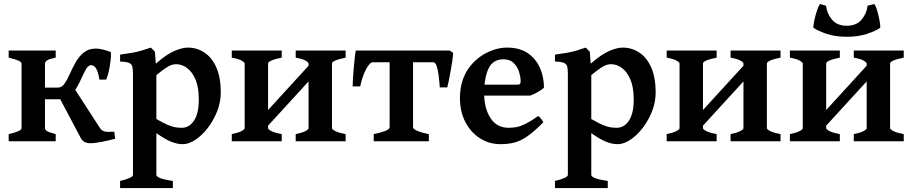

<svg xmlns="http://www.w3.org/2000/svg" viewBox="-20 -707 4567 961"><path d="M477.5 -308.6Q471.2 -348.6 460.7 -364.7Q450.2 -380.9 436.5 -380.9Q422.9 -380.9 412.1 -363.5Q401.4 -346.2 390.4 -320.8Q379.4 -295.4 364.7 -270Q350.1 -244.6 328.9 -227.3Q307.6 -210 276.4 -210H202.6L203.1 -268.6H270Q289.1 -268.6 303 -288.3Q316.9 -308.1 329.6 -337.2Q342.3 -366.2 358.6 -395.3Q375 -424.3 399.2 -444.1Q423.3 -463.9 460 -463.9Q476.1 -463.9 496.8 -458.5Q517.6 -453.1 533.2 -446.8Q536.6 -445.8 535.2 -422.6Q533.7 -399.4 528.1 -367.7Q522.5 -335.9 511.7 -308.6ZM23.4 0V-35.6Q87.9 -50.3 87.9 -65.4V-212.9Q87.9 -257.8 107.2 -283.7Q126.5 -309.6 150.4 -332L205.1 -315.4V-65.4Q205.1 -58.1 213.9 -51.8Q222.7 -45.4 258.8 -35.6V0ZM258.8 -454.1V-418.5Q226.6 -412.1 215.8 -404.8Q205.1 -397.5 205.1 -388.7V-225.1Q205.1 -195.3 189 -176Q172.9 -156.7 151.1 -145.5Q129.4 -134.3 113.3 -127L87.9 -143.6V-388.7Q87.9 -396 73.7 -402.8Q59.6 -409.7 23.4 -418.5V-454.1ZM432.1 9.8Q397.9 9.8 384.3 -16.1L273.9 -224.6L355 -259.8L480.5 -65.9Q489.7 -51.8 505.4 -48.6Q521 -45.4 551.8 -47.9L556.6 -12.7Q526.4 -4.4 491 2.7Q455.6 9.8 432.1 9.8Z M895 14.6Q866.2 14.6 835.7 2Q805.2 -10.7 762.7 -40.5V168.5Q762.7 176.3 781 184.1Q799.3 191.9 845.2 198.7V234.4H581.1V198.7Q645.5 183.1 645.5 168.5V-336.4Q645.5 -360.8 642.3 -373.8Q639.2 -386.7 625.5 -392.3Q611.8 -397.9 581.1 -399.4V-433.6Q618.2 -438.5 643.1 -443.1Q668 -447.8 689 -453.9Q710 -460 734.9 -468.8L755.4 -448.2L759.8 -388.2Q814 -435.5 853.3 -452.1Q892.6 -468.8 920.4 -468.8Q964.8 -468.8 1002.2 -444.6Q1039.6 -420.4 1062.3 -370.6Q1085 -320.8 1085 -244.1Q1085 -195.8 1066.9 -149.9Q1048.8 -104 1020 -66.7Q991.2 -29.3 958 -7.3Q924.8 14.6 895 14.6ZM861.8 -385.7Q850.1 -385.7 838.1 -381.8Q826.2 -377.9 808.8 -366.2Q791.5 -354.5 762.7 -331.1V-111.3Q797.4 -91.3 819.8 -81.8Q842.3 -72.3 858.4 -69.8Q874.5 -67.4 890.1 -67.4Q927.7 -67.4 951.4 -103.8Q975.1 -140.1 975.1 -208Q975.1 -270.5 958.3 -309.6Q941.4 -348.6 915.5 -367.2Q889.6 -385.7 861.8 -385.7Z M1259.3 -9.8V-87.9L1549.3 -405.3V-326.7ZM1140.1 0V-35.6Q1172.9 -42.5 1188.7 -50.8Q1204.6 -59.1 1204.6 -65.4V-388.7Q1204.6 -394.5 1189.9 -403.3Q1175.3 -412.1 1140.1 -418.5V-454.1H1390.1V-418.5Q1321.8 -404.8 1321.8 -388.7V-65.4Q1321.8 -59.6 1338.1 -51Q1354.5 -42.5 1390.1 -35.6V0ZM1460 0V-35.6Q1492.7 -42.5 1508.5 -50.8Q1524.4 -59.1 1524.4 -65.4V-388.7Q1524.4 -394.5 1509.8 -403.3Q1495.1 -412.1 1460 -418.5V-454.1H1710V-418.5Q1641.6 -404.8 1641.6 -388.7V-65.4Q1641.6 -59.6 1658 -51Q1674.3 -42.5 1710 -35.6V0Z M2248 -441.9Q2247.6 -426.8 2243.9 -402.3Q2240.2 -377.9 2235.4 -351.1Q2230.5 -324.2 2226.1 -302Q2221.7 -279.8 2218.8 -269.5H2181.2Q2179.2 -300.3 2175.5 -329.3Q2171.9 -358.4 2165.3 -377Q2158.7 -395.5 2148.4 -395.5H1995.1L2006.8 -454.1H2231.4ZM1846.7 -395.5Q1831.1 -395.5 1812.7 -361.6Q1794.4 -327.6 1782.7 -274.4H1745.1Q1745.1 -285.2 1746.3 -308.3Q1747.6 -331.5 1750 -359.9Q1752.4 -388.2 1755.1 -413.6Q1757.8 -439 1760.7 -454.1H2006.3L1969.2 -395.5ZM1850.6 0V-35.6Q1883.8 -42.5 1907 -51.3Q1930.2 -60.1 1930.2 -70.3V-408.2Q1930.2 -414.1 1915.5 -416Q1900.9 -418 1865.2 -418.5V-454.1H2111.8V-418.5Q2079.1 -418 2063.2 -416.5Q2047.4 -415 2047.4 -408.2V-70.3Q2047.4 -61 2069.1 -51.8Q2090.8 -42.5 2126.5 -35.6V0Z M2702.6 -268.6Q2693.8 -258.3 2671.9 -246.3Q2649.9 -234.4 2634.3 -228.5H2339.4L2340.3 -283.2H2567.4Q2578.6 -283.2 2582.3 -286.9Q2585.9 -290.5 2585.9 -300.8Q2585.9 -320.3 2578.4 -345.9Q2570.8 -371.6 2552 -390.9Q2533.2 -410.2 2500 -410.2Q2446.8 -410.2 2425 -363.5Q2403.3 -316.9 2403.3 -239.3Q2403.3 -165 2434.8 -116.2Q2466.3 -67.4 2525.9 -67.4Q2546.4 -67.4 2565.9 -71Q2585.4 -74.7 2610.8 -87.4Q2636.2 -100.1 2674.3 -126.5Q2680.7 -123 2689.2 -111.1Q2697.8 -99.1 2699.7 -95.2Q2654.3 -49.3 2620.6 -25.6Q2586.9 -2 2555.4 6.3Q2523.9 14.6 2484.9 14.6Q2429.2 14.6 2383.3 -14.2Q2337.4 -43 2309.8 -95Q2282.2 -147 2282.2 -215.8Q2282.2 -349.1 2382.8 -422.9Q2408.7 -441.9 2444.6 -455.3Q2480.5 -468.8 2517.6 -468.8Q2581.5 -468.8 2622.3 -440.4Q2663.1 -412.1 2682.9 -366.5Q2702.6 -320.8 2702.6 -268.6Z M3071.8 14.6Q3043 14.6 3012.5 2Q2981.9 -10.7 2939.5 -40.5V168.5Q2939.5 176.3 2957.8 184.1Q2976.1 191.9 3022 198.7V234.4H2757.8V198.7Q2822.3 183.1 2822.3 168.5V-336.4Q2822.3 -360.8 2819.1 -373.8Q2815.9 -386.7 2802.2 -392.3Q2788.6 -397.9 2757.8 -399.4V-433.6Q2794.9 -438.5 2819.8 -443.1Q2844.7 -447.8 2865.7 -453.9Q2886.7 -460 2911.6 -468.8L2932.1 -448.2L2936.5 -388.2Q2990.7 -435.5 3030 -452.1Q3069.3 -468.8 3097.2 -468.8Q3141.6 -468.8 3179 -444.6Q3216.3 -420.4 3239 -370.6Q3261.7 -320.8 3261.7 -244.1Q3261.7 -195.8 3243.7 -149.9Q3225.6 -104 3196.8 -66.7Q3168 -29.3 3134.8 -7.3Q3101.6 14.6 3071.8 14.6ZM3038.6 -385.7Q3026.9 -385.7 3014.9 -381.8Q3002.9 -377.9 2985.6 -366.2Q2968.3 -354.5 2939.5 -331.1V-111.3Q2974.1 -91.3 2996.6 -81.8Q3019 -72.3 3035.2 -69.8Q3051.3 -67.4 3066.9 -67.4Q3104.5 -67.4 3128.2 -103.8Q3151.9 -140.1 3151.9 -208Q3151.9 -270.5 3135 -309.6Q3118.2 -348.6 3092.3 -367.2Q3066.4 -385.7 3038.6 -385.7Z M3436 -9.8V-87.9L3726.1 -405.3V-326.7ZM3316.9 0V-35.6Q3349.6 -42.5 3365.5 -50.8Q3381.3 -59.1 3381.3 -65.4V-388.7Q3381.3 -394.5 3366.7 -403.3Q3352.1 -412.1 3316.9 -418.5V-454.1H3566.9V-418.5Q3498.5 -404.8 3498.5 -388.7V-65.4Q3498.5 -59.6 3514.9 -51Q3531.2 -42.5 3566.9 -35.6V0ZM3636.7 0V-35.6Q3669.4 -42.5 3685.3 -50.8Q3701.2 -59.1 3701.2 -65.4V-388.7Q3701.2 -394.5 3686.5 -403.3Q3671.9 -412.1 3636.7 -418.5V-454.1H3886.7V-418.5Q3818.4 -404.8 3818.4 -388.7V-65.4Q3818.4 -59.6 3834.7 -51Q3851.1 -42.5 3886.7 -35.6V0Z M4052.7 -9.8V-87.9L4342.8 -405.3V-326.7ZM3933.6 0V-35.6Q3966.3 -42.5 3982.2 -50.8Q3998 -59.1 3998 -65.4V-388.7Q3998 -394.5 3983.4 -403.3Q3968.8 -412.1 3933.6 -418.5V-454.1H4183.6V-418.5Q4115.2 -404.8 4115.2 -388.7V-65.4Q4115.2 -59.6 4131.6 -51Q4147.9 -42.5 4183.6 -35.6V0ZM4253.4 0V-35.6Q4286.1 -42.5 4302 -50.8Q4317.9 -59.1 4317.9 -65.4V-388.7Q4317.9 -394.5 4303.2 -403.3Q4288.6 -412.1 4253.4 -418.5V-454.1H4503.4V-418.5Q4435.1 -404.8 4435.1 -388.7V-65.4Q4435.1 -59.6 4451.4 -51Q4467.8 -42.5 4503.4 -35.6V0ZM4218.3 -522.9Q4161.6 -522.9 4118.9 -537.1Q4076.2 -551.3 4051.3 -567.9Q4050.3 -573.7 4053 -589.8Q4055.7 -606 4060.8 -625.5Q4065.9 -645 4072 -662.1Q4078.1 -679.2 4084.5 -687L4114.7 -678.2Q4118.7 -640.1 4144 -609.1Q4169.4 -578.1 4218.3 -578.1Q4267.1 -578.1 4292.7 -609.1Q4318.4 -640.1 4322.3 -678.2L4356 -687Q4362.3 -679.2 4367.9 -662.1Q4373.5 -645 4377.9 -625.5Q4382.3 -606 4384.5 -589.8Q4386.7 -573.7 4385.7 -567.9Q4361.3 -551.3 4318.4 -537.1Q4275.4 -522.9 4218.3 -522.9Z"/></svg>

Font: Gentium Plus
Style: Bold
Weight: 700
Designer: Victor Gaultney, Annie Olsen, Iska Routamaa, Becca Hirsbrunner
Foundry: SIL International
Version: Version 6.101